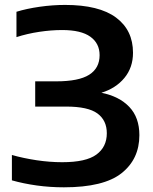

<svg xmlns="http://www.w3.org/2000/svg" viewBox="-20 -770 638 799"><path d="M246 9.5Q188 9.5 132.5 1.8Q77 -6 29.5 -19.5V-125Q77.5 -111.5 132.2 -103.2Q187 -95 239 -95Q338 -95 381.2 -126.8Q424.5 -158.5 424.5 -215.5Q424.5 -269 385.5 -297.8Q346.5 -326.5 255 -326.5H126.5V-431.5H214Q308 -431.5 351.2 -459Q394.5 -486.5 394.5 -540.5Q394.5 -589.5 356 -617.2Q317.5 -645 238.5 -645Q193 -645 143.2 -637.5Q93.5 -630 48.5 -615.5V-721Q90.5 -734 144.8 -741.8Q199 -749.5 251 -749.5Q392 -749.5 462.8 -697Q533.5 -644.5 533.5 -550.5Q533.5 -489 497.8 -445.8Q462 -402.5 402 -384Q476.5 -369 518.2 -325Q560 -281 560 -207.5Q560 -108 485.8 -49.2Q411.5 9.5 246 9.5Z"/></svg>

Font: Encode Sans Expanded Expanded SemiBold
Style: Regular
Weight: 600
Width: 7
Designer: Multiple Designers
Foundry: Impallari Type
Version: Version 3.000; ttfautohint (v1.8.3) -l 8 -r 50 -G 200 -x 14 